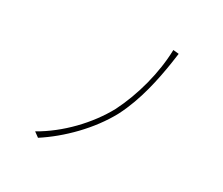

<svg xmlns="http://www.w3.org/2000/svg" viewBox="-117 -892 1235 1063"><g transform="rotate(20 500.0 -360.5)"><path d="M770 -707 735 -717C706 -573 635 -420 547 -302C454 -185 314 -83 170 -32L197 -4C330 -60 475 -161 571 -283C659 -398 714 -541 749 -643Z"/></g></svg>

Font: SSpoqa Han Sans Neo Thin
Style: Regular
Weight: 100
Designer: [Spoqa Han Sans Neo] Dong-huui Kim  Younghwa Kang  Yujin Lee  [Noto Sans] Ryoko NISHIZUKA  (kana & ideographs); Paul D. 
Foundry: Spoqa (http://www.spoqa-han-sans.com)
Version: Version 1.000